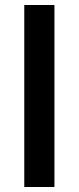

<svg xmlns="http://www.w3.org/2000/svg" viewBox="-20 -747 314 767"><path d="M77 0V-727H197.5V0Z"/></svg>

Font: Spline Sans Medium
Style: Regular
Weight: 500
Designer: Eben Sorkin, Mirko Velimirovic
Foundry: Sorkin Type
Version: Version 1.000; ttfautohint (v1.8.3)